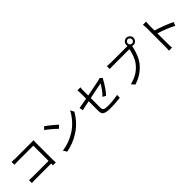

<svg xmlns="http://www.w3.org/2000/svg" viewBox="398 -2500 4204 4204"><g transform="rotate(-45 2500.0 -398.0)"><path d="M848.6 8.8H758.8Q758.8 3.9 759.3 -4.4Q759.8 -12.7 760.3 -24.9Q760.7 -37.1 760.7 -46.9H272.5Q213.9 -46.9 159.2 -43V-132.8Q224.6 -127.9 269.5 -127.9H760.7V-599.6H282.2Q245.1 -599.6 171.9 -596.7V-685.5Q221.7 -679.7 281.2 -679.7H774.4Q808.6 -679.7 847.7 -681.6Q844.7 -611.3 844.7 -603.5V-87.9Q844.7 -53.7 848.6 8.8Z M1169.9 -671.9 1226.6 -733.4Q1280.3 -698.2 1360.4 -633.3Q1440.4 -568.4 1482.4 -526.4L1418.9 -462.9Q1379.9 -503.9 1301.8 -569.8Q1223.6 -635.7 1169.9 -671.9ZM1194.3 18.6 1140.6 -63.5Q1359.4 -96.7 1541 -209Q1651.4 -278.3 1740.2 -378.9Q1829.1 -479.5 1875 -577.1L1922.9 -492.2Q1867.2 -391.6 1780.8 -297.4Q1694.3 -203.1 1586.9 -136.7Q1409.2 -21.5 1194.3 18.6Z M2657.2 -244.1 2586.9 -286.1Q2638.7 -333 2688 -402.3Q2737.3 -471.7 2764.6 -524.4Q2757.8 -522.5 2705.1 -511.7Q2652.3 -501 2553.2 -481Q2454.1 -460.9 2386.7 -447.3V-150.4Q2386.7 -96.7 2415.5 -77.6Q2444.3 -58.6 2532.2 -58.6Q2686.5 -58.6 2843.8 -87.9L2839.8 -2Q2691.4 17.6 2526.4 17.6Q2435.5 17.6 2386.7 0.5Q2337.9 -16.6 2321.8 -46.4Q2305.7 -76.2 2305.7 -128.9V-430.7Q2206.1 -411.1 2076.2 -382.8L2059.6 -466.8Q2100.6 -472.7 2305.7 -509.8V-680.7Q2305.7 -732.4 2298.8 -773.4H2393.6Q2386.7 -732.4 2386.7 -680.7V-525.4Q2673.8 -582 2774.4 -602.5Q2807.6 -609.4 2827.1 -621.1L2885.7 -575.2Q2873 -557.6 2861.3 -535.2Q2758.8 -348.6 2657.2 -244.1Z M3824.2 -671.4Q3843.8 -652.3 3871.1 -652.3Q3898.4 -652.3 3917.5 -671.4Q3936.5 -690.4 3936.5 -717.8Q3936.5 -745.1 3917.5 -765.1Q3898.4 -785.2 3871.1 -785.2Q3843.8 -785.2 3824.2 -765.1Q3804.7 -745.1 3804.7 -717.8Q3804.7 -690.4 3824.2 -671.4ZM3230.5 -684.6H3731.4Q3752 -684.6 3763.7 -685.5Q3758.8 -702.1 3758.8 -717.8Q3758.8 -763.7 3792 -797.4Q3825.2 -831.1 3871.1 -831.1Q3917 -831.1 3950.2 -797.4Q3983.4 -763.7 3983.4 -717.8Q3983.4 -671.9 3950.2 -639.2Q3917 -606.4 3871.1 -606.4Q3850.6 -606.4 3833 -612.3L3831.1 -600.6Q3779.3 -359.4 3681.6 -232.4Q3531.2 -40 3288.1 35.2L3219.7 -40Q3357.4 -74.2 3450.2 -133.8Q3543 -193.4 3610.4 -280.3Q3660.2 -343.8 3694.8 -435.5Q3729.5 -527.3 3741.2 -606.4H3228.5Q3210.9 -606.4 3192.9 -606Q3174.8 -605.5 3156.2 -604Q3137.7 -602.5 3129.9 -602.5V-691.4Q3193.4 -684.6 3230.5 -684.6Z M4846.7 -341.8 4813.5 -256.8Q4645.5 -346.7 4419.9 -418L4420.9 -87.9Q4420.9 -19.5 4426.8 30.3H4331.1Q4336.9 -17.6 4336.9 -87.9V-669.9Q4336.9 -732.4 4329.1 -774.4H4426.8Q4419.9 -701.2 4419.9 -669.9V-506.8Q4520.5 -476.6 4644 -428.7Q4767.6 -380.9 4846.7 -341.8Z"/></g></svg>

Font: Gen Shin Gothic Regular
Style: Regular
Weight: 400
Designer: [Source Han Sans]
Ryoko NISHIZUKA  (kana & ideographs); Paul D. Hunt (Latin, Greek & Cyrillic); Wenlong ZHANG  (bopomofo
Version: Version 1.002.20150607